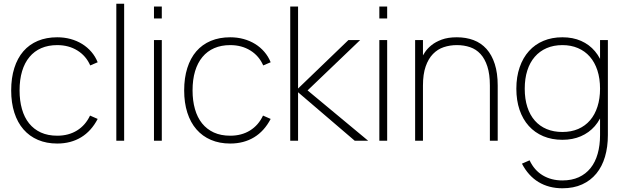

<svg xmlns="http://www.w3.org/2000/svg" viewBox="-20 -755 3351 1030"><path d="M287 15Q324 15 356 6.5Q388 -2 415.2 -18.5Q442.5 -35 464.8 -59.8Q487 -84.5 504 -117L463 -135Q438.5 -83 393.2 -55Q348 -27 287 -27Q237 -27 199.2 -44.2Q161.5 -61.5 136 -93.2Q110.5 -125 97.8 -170Q85 -215 85 -270Q85 -328 98.5 -373Q112 -418 138 -449.2Q164 -480.5 201.5 -496.8Q239 -513 287 -513Q348.5 -513 395 -484.2Q441.5 -455.5 464 -404L504 -421Q491.5 -452 470.2 -476.8Q449 -501.5 420.8 -519Q392.5 -536.5 358.5 -545.8Q324.5 -555 287 -555Q229 -555 183 -535.8Q137 -516.5 105.2 -479.8Q73.5 -443 56.8 -390Q40 -337 40 -270Q40 -203.5 57 -150.5Q74 -97.5 106 -60.8Q138 -24 183.8 -4.5Q229.5 15 287 15Z M604 0V-735H646V0Z M806 -656V-720H848V-656ZM806 0V-540H848V0Z M1215 15Q1252 15 1284 6.5Q1316 -2 1343.2 -18.5Q1370.5 -35 1392.8 -59.8Q1415 -84.5 1432 -117L1391 -135Q1366.5 -83 1321.2 -55Q1276 -27 1215 -27Q1165 -27 1127.2 -44.2Q1089.5 -61.5 1064 -93.2Q1038.5 -125 1025.8 -170Q1013 -215 1013 -270Q1013 -328 1026.5 -373Q1040 -418 1066 -449.2Q1092 -480.5 1129.5 -496.8Q1167 -513 1215 -513Q1276.5 -513 1323 -484.2Q1369.5 -455.5 1392 -404L1432 -421Q1419.5 -452 1398.2 -476.8Q1377 -501.5 1348.8 -519Q1320.5 -536.5 1286.5 -545.8Q1252.5 -555 1215 -555Q1157 -555 1111 -535.8Q1065 -516.5 1033.2 -479.8Q1001.5 -443 984.8 -390Q968 -337 968 -270Q968 -203.5 985 -150.5Q1002 -97.5 1034 -60.8Q1066 -24 1111.8 -4.5Q1157.5 15 1215 15Z M1568 -269.5 1883 0H1955L1630 -270L1912 -540H1849ZM1537 0H1579V-720H1537Z M2015 -656V-720H2057V-656ZM2015 0V-540H2057V0Z M2608 -296Q2608 -357 2594.5 -398.5Q2581 -440 2557.5 -465.5Q2534 -491 2501.5 -502Q2469 -513 2431 -513Q2393.5 -513 2360.5 -502Q2327.5 -491 2302.8 -465.5Q2278 -440 2263.5 -398.5Q2249 -357 2249 -296L2239 -439.5Q2246 -454 2259 -474Q2272 -494 2294 -512Q2316 -530 2349.5 -542.5Q2383 -555 2431 -555Q2480 -555 2520.5 -539.8Q2561 -524.5 2589.8 -492.5Q2618.5 -460.5 2634.2 -411.8Q2650 -363 2650 -296V0H2608ZM2207 0V-540H2249V0Z M2997 -47Q3044.5 -47 3082 -63.2Q3119.5 -79.5 3145.5 -109.8Q3171.5 -140 3185.2 -183Q3199 -226 3199 -279Q3199 -334 3184.8 -377.5Q3170.5 -421 3144.2 -451Q3118 -481 3080.5 -497Q3043 -513 2997 -513Q2950 -513 2912.5 -496.8Q2875 -480.5 2848.8 -450.2Q2822.5 -420 2808.8 -376.8Q2795 -333.5 2795 -279Q2795 -224 2809 -180.8Q2823 -137.5 2849.2 -107.8Q2875.5 -78 2912.8 -62.5Q2950 -47 2997 -47ZM2997 -555Q3053.5 -555 3097.5 -535.5Q3141.5 -516 3171.8 -480Q3202 -444 3218 -393Q3234 -342 3234 -279Q3234 -215.5 3217.8 -164.5Q3201.5 -113.5 3170.8 -78.2Q3140 -43 3096 -24Q3052 -5 2997 -5Q2940.5 -5 2894.8 -24.2Q2849 -43.5 2816.8 -79.2Q2784.5 -115 2767.2 -165.8Q2750 -216.5 2750 -279Q2750 -343 2767.8 -394.2Q2785.5 -445.5 2817.8 -481.2Q2850 -517 2895.5 -536Q2941 -555 2997 -555ZM3241 -30Q3241 33.5 3225.5 86Q3210 138.5 3179.2 176Q3148.5 213.5 3103 234.2Q3057.5 255 2997 255Q2960.5 255 2928.2 246.5Q2896 238 2868.8 221.5Q2841.5 205 2819.2 180.2Q2797 155.5 2780 123L2821 105Q2846 158.5 2891.8 185.8Q2937.5 213 2997 213Q3047 213 3084.8 195.8Q3122.5 178.5 3148 146.8Q3173.5 115 3186.2 70Q3199 25 3199 -30V-540H3241Z"/></svg>

Font: Vela Sans GX ExtLt
Style: Regular
Weight: 200
Designer: Principal design: Mikhail Sharanda - project Manrope.
Design modification: Ravid Balaliev
Foundry: Mikhail Sharanda
Version: Version 1.001